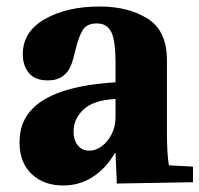

<svg xmlns="http://www.w3.org/2000/svg" viewBox="-20 -560 613 590"><path d="M85 -231Q155 -296 335 -307V-369Q335 -435 322 -461.5Q309 -488 278 -488Q247 -488 234.5 -468Q222 -448 212 -407Q205 -376 197.5 -357.5Q190 -339 173 -326Q156 -313 127 -313Q87 -313 68.5 -336Q50 -359 50 -393Q50 -463 118 -501.5Q186 -540 286 -540Q375 -540 434 -502.5Q493 -465 493 -375V-152Q493 -88 499 -52L573 -48V0L339 4L335 -90H333Q307 -44 266 -17Q225 10 174 10Q115 10 77.5 -25Q40 -60 40 -123Q40 -190 85 -231ZM254 -97Q274 -97 292.5 -110.5Q311 -124 323 -147.5Q335 -171 335 -200V-256Q266 -252 236 -223Q206 -194 206 -156Q206 -130 219 -113.5Q232 -97 254 -97Z"/></svg>

Font: Minipax
Style: Bold
Weight: 700
Designer: Raphaël Ronot, Igor Stepanchenko (Cyrillic)
Foundry: steppetype
Version: Version 1.002